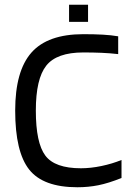

<svg xmlns="http://www.w3.org/2000/svg" viewBox="-20 -781 558 809"><path d="M321 -72Q362 -72 407.5 -81.5Q453 -91 492 -107V-31Q437 -9 394.5 -0.5Q352 8 306 8Q162 8 103 -66.5Q44 -141 44 -315Q44 -482 112.5 -559.5Q181 -637 331 -637Q377 -637 413 -635Q449 -633 478 -628V-553Q443 -557 407.5 -558.5Q372 -560 331 -560Q219 -560 175 -504.5Q131 -449 131 -315Q131 -179 171 -125.5Q211 -72 321 -72ZM351 -689H271V-761H351Z"/></svg>

Font: Blinker
Style: Regular
Weight: 400
Designer: Juergen Huber
Foundry: supertype
Version: Version 1.017;hotconv 1.0.117;makeotfexe 2.5.65602